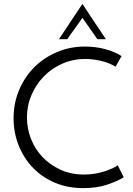

<svg xmlns="http://www.w3.org/2000/svg" viewBox="-20 -962 685 990"><path d="M618 -48Q586 -28 533 -10Q480 8 410 8Q327 8 260.5 -21Q194 -50 147.5 -99.5Q101 -149 75.5 -214Q50 -279 50 -352Q50 -431 79 -499Q108 -567 158 -616.5Q208 -666 275 -694Q342 -722 418 -722Q445 -722 472.5 -718.5Q500 -715 525 -708Q550 -701 571 -692Q592 -683 607 -672Q602 -664 599 -659Q596 -654 593 -648.5Q590 -643 586 -636Q582 -629 576 -618Q544 -638 501.5 -648Q459 -658 420 -658Q357 -658 302 -634Q247 -610 206.5 -568.5Q166 -527 142.5 -472.5Q119 -418 119 -357Q119 -299 140 -245.5Q161 -192 200 -151.5Q239 -111 293 -86.5Q347 -62 413 -62Q442 -62 469 -66.5Q496 -71 519 -78.5Q542 -86 559.5 -94Q577 -102 587 -110ZM405 -942Q435 -897 465 -851Q495 -805 526 -760H482Q474 -772 464 -786Q454 -800 443.5 -815Q433 -830 423 -844.5Q413 -859 405 -870Q397 -859 387 -844.5Q377 -830 366 -815Q355 -800 345 -786Q335 -772 327 -760H284Z"/></svg>

Font: Josefin Sans
Style: Regular
Weight: 400
Designer: Santiago Orozco
Foundry: Typemade
Version: Version 1.0